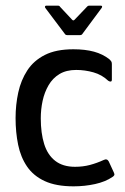

<svg xmlns="http://www.w3.org/2000/svg" viewBox="-20 -652 441 678"><path d="M240 6Q178 6 138 -12.5Q98 -31 75.5 -64Q53 -97 44 -141Q35 -185 35 -235Q35 -282 44.5 -325.5Q54 -369 76.5 -403.5Q99 -438 138.5 -458Q178 -478 239 -478Q281 -478 312 -469.5Q343 -461 366 -443Q372 -437 373.5 -434Q375 -431 375 -425V-371Q375 -364 370.5 -364Q366 -364 362 -367Q340 -388 310 -396.5Q280 -405 249 -405Q214 -405 190 -390.5Q166 -376 151.5 -351Q137 -326 130.5 -296Q124 -266 124 -234Q124 -182 136 -143.5Q148 -105 175 -84Q202 -63 245 -63Q273 -63 297.5 -69.5Q322 -76 346 -87Q358 -93 364 -82L382 -43Q385 -37 383.5 -33.5Q382 -30 377 -27Q352 -10 315.5 -2Q279 6 240 6ZM217 -528Q212 -528 210 -531L140 -624Q138 -627 139 -629.5Q140 -632 143 -632H185Q190 -632 192 -628L235 -582Q239 -578 243 -582L287 -628Q290 -632 294 -632H336Q340 -632 340.5 -629.5Q341 -627 339 -624L270 -531Q268 -528 263 -528Z"/></svg>

Font: Glory Medium
Style: Regular
Weight: 500
Designer: Robert Leuschke
Foundry: Robert Leuschke
Version: Version 1.011